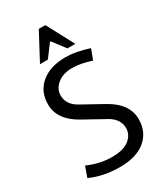

<svg xmlns="http://www.w3.org/2000/svg" viewBox="-227 -1017 966 1121"><g transform="rotate(-30 256.0 -456.0)"><path d="M412 -605Q342 -629 282 -629Q222 -629 184 -598Q146 -567 146 -523Q146 -460 213 -424L354 -346Q472 -280 472 -176Q472 -90 411 -39Q350 12 239 12Q128 12 40 -28L65 -98Q147 -62 226.5 -62Q306 -62 344 -93Q382 -124 382 -168Q382 -231 315 -267L174 -345Q56 -411 56 -515Q56 -601 117 -652Q178 -703 281 -703Q351 -703 438 -674ZM371 -742H318L254 -826H249L186 -742H133L230 -924H274Z"/></g></svg>

Font: Average Sans
Style: Regular
Weight: 400
Designer: Eduardo Rodriguez Tunni
Foundry: Eduardo Rodriguez Tunni
Version: Version 1.002